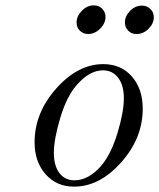

<svg xmlns="http://www.w3.org/2000/svg" viewBox="-20 -679 589 710"><path d="M107.9 -152.8Q107.9 -261.7 188 -351.8Q268.1 -441.9 361.8 -441.9Q427.7 -441.9 467.8 -396Q507.8 -350.1 507.8 -276.9Q507.8 -168 428 -78.4Q348.1 11.2 253.9 11.2Q189 11.2 148.4 -34.9Q107.9 -81.1 107.9 -152.8ZM179.2 -113.8Q179.2 -65.9 199.7 -39.1Q220.2 -12.2 254.9 -12.2Q308.1 -12.2 355 -66.9Q391.1 -109.9 414.6 -187.5Q438 -265.1 438 -315.9Q438 -363.8 417 -391.4Q396 -418.9 360.8 -418.9Q310.1 -418.9 262.2 -362.8Q226.1 -320.8 202.6 -242.2Q179.2 -163.6 179.2 -113.8ZM263.2 -596.2Q263.2 -619.1 282.7 -639.2Q302.2 -659.2 327.1 -659.2Q346.2 -659.2 358.2 -646.5Q370.1 -633.8 370.1 -616.2Q370.1 -592.3 350.1 -572.8Q330.1 -553.2 306.2 -553.2Q288.1 -553.2 275.6 -565.2Q263.2 -577.1 263.2 -596.2ZM441.9 -596.2Q441.9 -619.1 460.9 -638.7Q480 -658.2 504.9 -658.2Q522.9 -658.2 535.9 -646Q548.8 -633.8 548.8 -615.2Q548.8 -592.3 529.5 -572.8Q510.3 -553.2 484.9 -553.2Q465.8 -553.2 453.9 -565.7Q441.9 -578.1 441.9 -596.2Z"/></svg>

Font: CMU Classical Serif
Style: Italic
Weight: 500
Italic angle: -14.04°
Version: Version 0.7.0